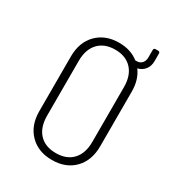

<svg xmlns="http://www.w3.org/2000/svg" viewBox="-192 -932 984 1065"><g transform="rotate(30 300.0 -400.0)"><path d="M300 10Q212 10 158.5 -44.5Q105 -99 105 -190V-540Q105 -631 158.5 -685.5Q212 -740 300 -740Q375 -740 425 -700H435Q455 -700 467.5 -714Q480 -728 480 -750V-798Q480 -810 492 -810H508Q520 -810 520 -798V-750Q520 -718 503 -696Q486 -674 457 -667Q495 -616 495 -540V-190Q495 -99 442 -44.5Q389 10 300 10ZM300 -34Q369 -34 407 -75Q445 -116 445 -190V-540Q445 -614 406.5 -655Q368 -696 300 -696Q232 -696 193.5 -655Q155 -614 155 -540V-190Q155 -116 193 -75Q231 -34 300 -34Z"/></g></svg>

Font: Pitagon Sans Mono Thin
Style: Regular
Weight: 100
Monospace: yes
Designer: Travis Tran
Foundry: Pitagon
Version: Version 1.001; ttfautohint (v1.8.4.7-5d5b);gftools[0.9.26]